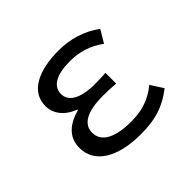

<svg xmlns="http://www.w3.org/2000/svg" viewBox="-136 -770 972 972"><g transform="rotate(-45 350.0 -283.5)"><path d="M105 -157C105 -50 207 14 374 14C470 14 542 -3 624 -66L581 -133C515 -79 453 -66 384 -66C264 -66 205 -104 205 -166C205 -227 262 -260 377 -260C405 -260 433 -259 467 -256V-333C438 -331 417 -330 393 -330C282 -330 232 -365 232 -416C232 -473 287 -502 382 -502C449 -502 509 -484 566 -442L606 -509C541 -557 463 -581 379 -581C236 -581 133 -532 133 -429C133 -375 168 -327 235 -302V-298C162 -278 105 -237 105 -157Z"/></g></svg>

Font: Kawkab Mono Light
Style: Bold
Weight: 400
Monospace: yes
Designer: Abdullah Arif
Foundry: Abdullah Arif
Version: Version 1.000;PS 000.500;hotconv 1.0.88;makeotf.lib2.5.64775